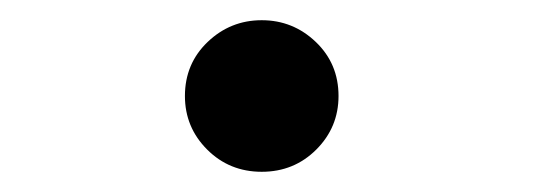

<svg xmlns="http://www.w3.org/2000/svg" viewBox="-20 -428 540 190"><path d="M239 -258Q207 -258 185 -280Q163 -302 163 -333Q163 -365 185.5 -386.5Q208 -408 239 -408Q270 -408 292.5 -386.5Q315 -365 315 -333Q315 -302 293 -280Q271 -258 239 -258Z"/></svg>

Font: Inconsolata
Style: Bold
Weight: 700
Monospace: yes
Designer: Raph Levien, Cyreal, Brenton Simpson
Foundry: Raph Levien, Cyreal, Google
Version: Version 3.100; ttfautohint (v1.8.4.7-5d5b)